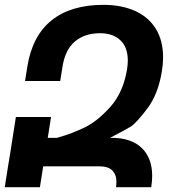

<svg xmlns="http://www.w3.org/2000/svg" viewBox="-33 -780 707 800"><path d="M425.3 -205.6H433.1Q513.7 -205.6 557.4 -163.6Q601.1 -121.6 601.1 -46.9Q601.1 -26.9 597.2 -1V0H450.2Q452.1 -10.3 452.1 -22Q452.1 -52.7 434.8 -69.8Q417.5 -86.9 381.8 -86.9H147L133.3 0H-13.2L0.5 -86.9L10.3 -146.5L33.2 -292.5H179.7L166 -205.6H204.6L215.3 -209Q264.6 -222.7 318.8 -248.5Q373 -274.4 427 -335Q481 -395.5 496.6 -492.7Q499.5 -511.7 499.5 -527.8Q499.5 -583 468.5 -612.3Q437.5 -641.6 383.8 -641.6Q320.8 -641.6 279.8 -607.7Q238.8 -573.7 227.5 -502.4L217.8 -442.4H71.3L81.1 -503.4Q101.6 -630.9 182.1 -695.3Q262.7 -759.8 397.5 -759.8Q472.7 -759.8 528.8 -734.9Q585 -710 615.7 -660.9Q646.5 -611.8 646.5 -541Q646.5 -512.7 641.6 -483.9Q626.5 -388.2 580.6 -327.4Q534.7 -266.6 511.2 -252.2Q487.8 -237.8 425.3 -205.6Z"/></svg>

Font: Mardoto
Style: Bold Italic
Weight: 700
Italic angle: -12°
Designer: Christian Robertson, Vahan Hovhannisyan
Foundry: Google
Version: Version 1.000